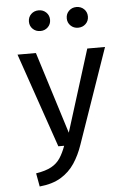

<svg xmlns="http://www.w3.org/2000/svg" viewBox="-64 -829 743 1094"><g transform="rotate(-5 307.5 -281.5)"><path d="M557.9 -540.5 369.2 3.1Q349.7 60.5 319 106.9Q288.2 153.3 239.7 182.6Q191.3 211.8 117.9 219L104.1 142.6Q159.5 133.8 192.1 115.9Q224.6 97.9 243.3 69.2Q262.1 40.5 276.9 0H243.6L57.4 -540.5H162.6L309.7 -71.8L456.4 -540.5ZM199.5 -663.1Q173.3 -663.1 155.9 -680Q138.5 -696.9 138.5 -722.1Q138.5 -747.7 155.9 -764.6Q173.3 -781.5 199.5 -781.5Q224.6 -781.5 242.1 -764.6Q259.5 -747.7 259.5 -722.1Q259.5 -696.9 242.1 -680Q224.6 -663.1 199.5 -663.1ZM414.9 -663.1Q389.7 -663.1 372.3 -680Q354.9 -696.9 354.9 -722.1Q354.9 -747.7 372.3 -764.6Q389.7 -781.5 414.9 -781.5Q441 -781.5 458.5 -764.6Q475.9 -747.7 475.9 -722.1Q475.9 -696.9 458.5 -680Q441 -663.1 414.9 -663.1Z"/></g></svg>

Font: Fira Code Retina
Style: Regular
Weight: 450
Monospace: yes
Designer: Carrois Corporate, Edenspiekermann AG, Nikita Prokopov
Foundry: Carrois Corporate, Edenspiekermann AG, Nikita Prokopov
Version: Version 6.002